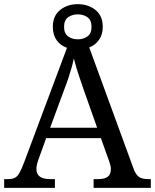

<svg xmlns="http://www.w3.org/2000/svg" viewBox="-20 -903 745 923"><path d="M0 0V-42H19Q39 -42 51 -48Q63 -54 73 -71Q83 -88 95 -120L302 -673Q271 -684 252.5 -709.5Q234 -735 234 -774Q234 -827 269 -855Q304 -883 354 -883Q404 -883 439 -855Q474 -827 474 -774Q474 -737 456 -711.5Q438 -686 409 -675L621 -95Q632 -64 647.5 -53Q663 -42 692 -42H705V0H430V-42H453Q483 -42 498 -53.5Q513 -65 513 -90Q513 -98 511 -107Q509 -116 505 -127L465 -239H202L164 -134Q161 -126 159 -118Q157 -110 156 -103.5Q155 -97 155 -91Q155 -66 171.5 -54Q188 -42 221 -42H244V0ZM221 -289H447L385 -464Q375 -494 365.5 -521Q356 -548 348.5 -573Q341 -598 335 -622Q330 -598 323.5 -575.5Q317 -553 309 -528.5Q301 -504 289 -473ZM354 -714Q381 -714 400.5 -728Q420 -742 420 -774Q420 -806 400.5 -820Q381 -834 354 -834Q327 -834 307.5 -820Q288 -806 288 -774Q288 -742 307.5 -728Q327 -714 354 -714Z"/></svg>

Font: Noto Serif Ethiopic
Style: Regular
Weight: 400
Designer: Monotype Design Team
Foundry: Monotype Imaging Inc.
Version: Version 2.102